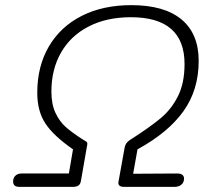

<svg xmlns="http://www.w3.org/2000/svg" viewBox="-20 -747 836 747"><path d="M31 -41Q31 -55 40 -63.5Q49 -72 64 -72H248L264 -166Q189 -218 157 -266Q125 -314 125 -386Q125 -489 170 -566Q215 -643 297.5 -685Q380 -727 491 -727Q619 -727 686 -671.5Q753 -616 753 -510Q753 -397 693.5 -314Q634 -231 515 -166L498 -71L669 -72Q696 -72 696 -52Q696 -37 685.5 -28.5Q675 -20 660 -20H463Q437 -20 441 -40L465 -173Q468 -191 485 -202Q563 -252 605 -287Q647 -322 672.5 -373Q698 -424 698 -498Q698 -680 489 -680Q395 -680 325 -644Q255 -608 217.5 -542.5Q180 -477 180 -391Q180 -341 196 -307.5Q212 -274 235 -253.5Q258 -233 298 -207Q304 -204 316 -196Q320 -193 320 -187Q320 -184 318 -176L295 -44Q293 -31 285.5 -25.5Q278 -20 264 -20H55Q31 -20 31 -41Z"/></svg>

Font: Mali Light
Style: Italic
Weight: 300
Italic angle: -10°
Version: Version 1.000; ttfautohint (v1.6)